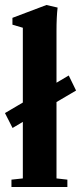

<svg xmlns="http://www.w3.org/2000/svg" viewBox="-32 -746 324 766"><path d="M13.7 0V-29.3L59.1 -34.2V-259.8L18.1 -235.4L-12.2 -294.9L59.1 -336.9V-635.3L17.6 -647.5V-674.8L153.3 -726.1L197.8 -715.8Q193.4 -678.2 193.4 -621.6V-416L242.2 -444.8L271.5 -384.8L193.4 -338.9V-34.2L236.8 -29.3V0Z"/></svg>

Font: Elstob Grade
Style: Regular
Weight: 400
Designer: Peter S. Baker
Version: Version 1.015